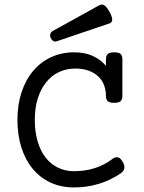

<svg xmlns="http://www.w3.org/2000/svg" viewBox="-20 -823 640 854"><path d="M417.5 -797.4Q423.8 -800.8 429.4 -802.2Q435.1 -803.7 440.7 -801.3Q446.3 -798.8 452.6 -791.7Q459 -784.7 466.8 -771Q474.1 -757.8 476.8 -748.8Q479.5 -739.7 479 -733.6Q478.5 -727.5 475.1 -723.9Q471.7 -720.2 466.8 -718.8L231.9 -639.2Q222.7 -636.2 215.6 -641.4Q208.5 -646.5 205.1 -654.8Q201.7 -663.1 203.9 -671.6Q206.1 -680.2 214.4 -685.1ZM518.6 -53.2Q472.2 -21 418.9 -5.1Q365.7 10.7 309.6 10.7Q252 10.7 205.3 -10.7Q158.7 -32.2 126 -71.5Q93.3 -110.8 75.4 -166.3Q57.6 -221.7 57.6 -289.6Q57.6 -357.4 75.9 -412.8Q94.2 -468.3 127.7 -507.8Q161.1 -547.4 207.5 -568.8Q253.9 -590.3 309.6 -590.3Q356.9 -590.3 392.1 -574.5Q427.2 -558.6 451.2 -530.3V-558.6Q451.2 -575.7 459.2 -583Q467.3 -590.3 487.8 -590.3Q508.3 -590.3 516.4 -583Q524.4 -575.7 524.4 -558.6V-397.5Q524.4 -380.4 516.4 -373Q508.3 -365.7 487.8 -365.7Q467.3 -365.7 459.2 -373Q451.2 -380.4 451.2 -397.5Q451.2 -421.4 443.1 -443.4Q435.1 -465.3 418.2 -481.9Q401.4 -498.5 375.5 -508.3Q349.6 -518.1 314.5 -518.1Q274.9 -518.1 241.7 -502.2Q208.5 -486.3 184.8 -456.5Q161.1 -426.8 147.9 -384.5Q134.8 -342.3 134.8 -289.6Q134.8 -236.8 147.2 -194.6Q159.7 -152.3 182.4 -122.8Q205.1 -93.3 237.5 -77.4Q270 -61.5 309.6 -61.5Q358.4 -61.5 402.1 -75.4Q445.8 -89.4 481 -116.7Q490.7 -124.5 502.4 -123.5Q514.2 -122.6 524.9 -104.5Q535.2 -87.4 533.2 -75Q531.2 -62.5 518.6 -53.2Z"/></svg>

Font: Courier Prime
Style: Regular
Weight: 400
Designer: Alan Dague-Greene
Foundry: Quote-Unquote Apps
Version: Version 1.203